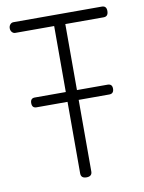

<svg xmlns="http://www.w3.org/2000/svg" viewBox="-83 -789 636 848"><g transform="rotate(-10 235.0 -365.5)"><path d="M37 -731H433Q454 -731 454 -708Q454 -683 433 -683H261V-387H398Q419 -387 419 -366Q419 -343 398 -343H261V-22Q261 0 236 0Q211 0 211 -22V-343H72Q52 -343 52 -365Q52 -387 72 -387H211V-683H37Q28 -683 22 -690Q16 -697 16 -707Q16 -717 22 -724Q28 -731 37 -731Z"/></g></svg>

Font: Dosis
Style: Light
Weight: 300
Designer: Edgar Tolentino, Pablo Impallari, Igino Marini
Foundry: Edgar Tolentino, Pablo Impallari, Igino Marini
Version: Version 1.007